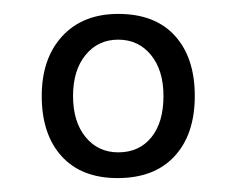

<svg xmlns="http://www.w3.org/2000/svg" viewBox="-20 -563 340 276"><path d="M260 -425Q260 -480 231.5 -511.5Q203 -543 150 -543Q99 -543 69.5 -511Q40 -479 40 -425Q40 -370 68.5 -338.5Q97 -307 149 -307Q202 -307 231 -338.5Q260 -370 260 -425ZM215 -425Q215 -387 197.5 -365.5Q180 -344 150 -344Q121 -344 103 -366Q85 -388 85 -425Q85 -462 103 -484Q121 -506 150 -506Q179 -506 197 -484Q215 -462 215 -425Z"/></svg>

Font: Cambay Devanagari
Style: Regular
Weight: 400
Designer: Pooja Saxena
Foundry: Pooja Saxena
Version: Version 1.180;PS 001.180;hotconv 1.0.70;makeotf.lib2.5.58329